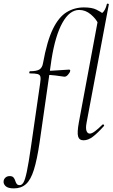

<svg xmlns="http://www.w3.org/2000/svg" viewBox="-118 -767 627 1062"><path d="M-41 275Q-74 275 -87 262.5Q-100 250 -98 235Q-97 224 -88 215.5Q-79 207 -64 207Q-50 207 -43.5 214.5Q-37 222 -34 232Q-31 242 -26 249.5Q-21 257 -9 257Q3 257 12 242Q21 227 30.5 182Q40 137 53 47L104 -306Q108 -331 105.5 -342.5Q103 -354 89.5 -357.5Q76 -361 47 -361Q43 -361 44 -367Q45 -373 48 -373Q85 -373 100.5 -383Q116 -393 120 -418Q142 -540 174.5 -606.5Q207 -673 250.5 -699.5Q294 -726 346 -726Q390 -726 414.5 -714Q439 -702 455 -690L425 -637Q413 -663 384 -687.5Q355 -712 320 -712Q267 -712 227.5 -641.5Q188 -571 167 -439L101 21Q87 116 69.5 172Q52 228 25.5 251.5Q-1 275 -41 275ZM236 -343Q215 -346 188.5 -349.5Q162 -353 130 -353L132 -375Q164 -375 202 -378Q240 -381 263 -382Q268 -382 269.5 -380Q271 -378 270 -374Q269 -366 258 -353.5Q247 -341 236 -343ZM344 9Q320 9 314 -12.5Q308 -34 318 -89L430 -690Q440 -690 448 -696Q456 -702 462.5 -714.5Q469 -727 473 -744Q474 -748 479.5 -746.5Q485 -745 484 -743L361 -89Q355 -58 360.5 -43Q366 -28 379 -28Q390 -28 408 -41.5Q426 -55 448 -77Q452 -81 456 -77Q460 -73 456 -69Q423 -32 396.5 -11.5Q370 9 344 9Z"/></svg>

Font: Cormorant Garamond Light
Style: Italic
Weight: 300
Italic angle: -10°
Designer: Christian Thalmann (Catharsis Fonts)
Foundry: Catharsis Fonts
Version: Version 4.001